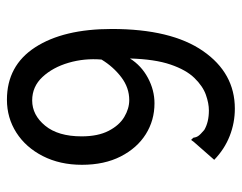

<svg xmlns="http://www.w3.org/2000/svg" viewBox="-90 -580 681 540"><g transform="rotate(90 250.0 -310.5)"><path d="M261 10Q165 10 113.5 -69.5Q62 -149 62 -285Q62 -452 124 -541.5Q186 -631 286 -631Q326 -631 363 -616.5Q400 -602 430 -573L380 -516L374 -508L368 -514Q367 -522 363 -528Q359 -534 346 -545Q324 -558 291 -558Q271 -558 247 -549.5Q223 -541 200 -517.5Q177 -494 162 -450Q147 -406 145 -336Q165 -368 199.5 -386.5Q234 -405 271 -405Q319 -405 358 -380.5Q397 -356 420.5 -310Q444 -264 444 -201Q444 -139 419.5 -91Q395 -43 353.5 -16.5Q312 10 261 10ZM263 -61Q304 -61 334 -97.5Q364 -134 364 -200Q364 -246 348.5 -276Q333 -306 309.5 -320Q286 -334 262 -334Q227 -334 197.5 -311.5Q168 -289 148 -256Q144 -208 157 -163.5Q170 -119 197 -90Q224 -61 263 -61Z"/></g></svg>

Font: Inconsolata Medium
Style: Regular
Weight: 500
Monospace: yes
Designer: Raph Levien, Cyreal, Brenton Simpson
Foundry: Raph Levien, Cyreal, Google
Version: Version 3.001; ttfautohint (v1.8.2.53-6de2)